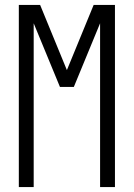

<svg xmlns="http://www.w3.org/2000/svg" viewBox="-20 -755 540 775"><path d="M56 0V-735H142L250 -472L358 -735H444V0H384V-661L278 -404H222L116 -661V0Z"/></svg>

Font: Iosevka SS18 Light
Style: Regular
Weight: 300
Monospace: yes
Designer: Belleve Invis
Foundry: Belleve Invis
Version: Version 25.1.1; ttfautohint (v1.8.4)